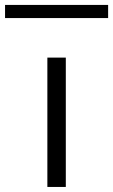

<svg xmlns="http://www.w3.org/2000/svg" viewBox="-80 -740 448 760"><path d="M107.5 0V-512H180.5V0ZM-60 -668.5V-720.5H348V-668.5Z"/></svg>

Font: Spartan Thin
Style: Regular
Weight: 400
Version: Version 1.004